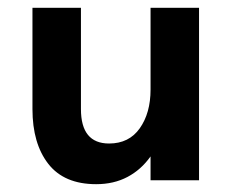

<svg xmlns="http://www.w3.org/2000/svg" viewBox="-20 -461 582 491"><path d="M63 -182V-441H187V-182Q187 -94 259 -94Q310 -94 337.5 -133Q365 -172 365 -232V-441H489V0H365V-61Q341 -27 306 -8.5Q271 10 226 10Q144 10 103.5 -42Q63 -94 63 -182Z"/></svg>

Font: Teachers SemiBold
Style: Regular
Weight: 600
Designer: Alfredo Marco Pradil & Chank Diesel
Version: Version 0.009